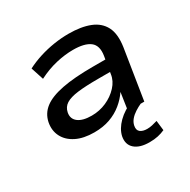

<svg xmlns="http://www.w3.org/2000/svg" viewBox="-158 -659 1001 1009"><g transform="rotate(-30 342.5 -154.5)"><path d="M244 9Q179 9 135 -13Q91 -35 71.5 -73Q52 -111 61 -158Q71 -206 109.5 -235.5Q148 -265 221.5 -279.5Q295 -294 409 -294H503L493 -225H400Q324 -225 276.5 -219Q229 -213 204.5 -197.5Q180 -182 174 -152Q167 -116 194 -95Q221 -74 276 -74Q323 -74 365 -92.5Q407 -111 436.5 -143Q466 -175 471 -213L488 -315Q497 -373 464.5 -398Q432 -423 362 -423Q313 -423 259 -410.5Q205 -398 150 -370L125 -447Q164 -467 207 -480.5Q250 -494 295 -501Q340 -508 384 -508Q460 -508 512 -487.5Q564 -467 587 -422.5Q610 -378 599 -303L551 0H452L468 -107Q447 -75 414 -48Q381 -21 339 -6Q297 9 244 9ZM469 199Q410 199 380 172.5Q350 146 359 99Q368 59 404 23Q440 -13 499 -37L529 0Q511 8 491.5 20.5Q472 33 459 48.5Q446 64 442 83Q437 109 452 120.5Q467 132 493 132Q509 132 524 128.5Q539 125 556 120L563 180Q543 189 520.5 194Q498 199 469 199Z"/></g></svg>

Font: Nunito Sans 7pt SemiExpanded SemiBold
Style: Italic
Weight: 600
Width: 6
Italic angle: -9°
Designer: Vernon Adams
Foundry: Vernon Adams
Version: Version 3.101;gftools[0.9.27]